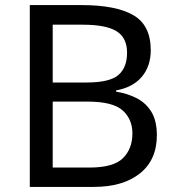

<svg xmlns="http://www.w3.org/2000/svg" viewBox="-20 -734 690 754"><path d="M301 -714Q435 -714 503.5 -674.5Q572 -635 572 -537Q572 -474 537 -432.5Q502 -391 436 -379V-374Q481 -367 517.5 -348Q554 -329 575 -294Q596 -259 596 -203Q596 -106 529.5 -53Q463 0 348 0H97V-714ZM319 -410Q411 -410 445 -439.5Q479 -469 479 -527Q479 -586 437.5 -611.5Q396 -637 305 -637H187V-410ZM187 -335V-76H331Q426 -76 463 -113Q500 -150 500 -210Q500 -266 461.5 -300.5Q423 -335 324 -335Z"/></svg>

Font: Noto Sans Yi
Style: Regular
Weight: 400
Designer: Monotype Design Team
Foundry: Monotype Imaging Inc.
Version: Version 2.002; ttfautohint (v1.8.4.7-5d5b)